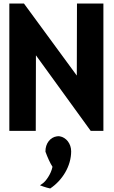

<svg xmlns="http://www.w3.org/2000/svg" viewBox="-20 -733 648 1090"><path d="M495 10H567V-713H417L416 -304L116 -713H33V10H183L184 -419ZM384 126C384 82 355 47 320 41C314 40 311 40 303 41C266 46 237 81 238 128C250 161 264 192 278 214C269 258 238 297 224 307L207 319L226 326C240 331 252 334 265 337C334 291 384 210 384 126Z"/></svg>

Font: Bluebird
Style: SfBdNrw
Weight: 700
Designer: Jasper
Foundry: Cannot Into Space Fonts
Version: Version 0.98